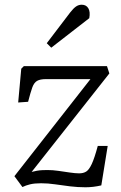

<svg xmlns="http://www.w3.org/2000/svg" viewBox="-20 -785 513 813"><path d="M81 -505H433L443 -474L114 -57Q125 -60 136.5 -62Q148 -64 159.5 -64.5Q171 -65 181 -65Q203 -65 227.5 -61.5Q252 -58 275.5 -54.5Q299 -51 315 -51Q333 -51 345 -58.5Q357 -66 368.5 -90.5Q380 -115 394 -167H436L409 0Q375 8 342 8Q309 8 276.5 4Q244 0 213.5 -4.5Q183 -9 154 -9Q126 -9 107.5 -4.5Q89 0 75 7L41 -39L363 -450H175Q150 -450 137 -442.5Q124 -435 116.5 -414Q109 -393 99 -354L57 -351L70 -494ZM277 -732Q291 -750 302 -757.5Q313 -765 326 -765Q345 -765 354 -750Q363 -735 358 -708L197 -583L178 -602Z"/></svg>

Font: Literata Light
Style: Italic
Weight: 300
Italic angle: -2°
Designer: Latin by Veronika Burian and Jose Scaglione. Greek by Irene Vlachou. Cyrillic by Vera Evstafieva
Foundry: TypeTogether
Version: Version 3.103;gftools[0.9.29]